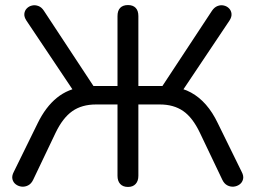

<svg xmlns="http://www.w3.org/2000/svg" viewBox="-20 -732 1011 759"><path d="M486 7Q466 7 455.2 -4.8Q444.5 -16.5 444.5 -37V-319H359.5Q303.5 -319 265.8 -292.5Q228 -266 199.5 -206.5L111 -21Q103.5 -5.5 91.2 0.8Q79 7 66 5.8Q53 4.5 42.8 -3Q32.5 -10.5 29.2 -23.5Q26 -36.5 34.5 -52.5L129 -245Q160.5 -309.5 205 -345.5Q249.5 -381.5 309.5 -388.5L278 -361.5L84.5 -650.5Q75 -665 76.2 -677.5Q77.5 -690 86 -698.8Q94.5 -707.5 106.8 -710.2Q119 -713 131.8 -708.2Q144.5 -703.5 153.5 -689.5L360 -376L337.5 -392H444.5V-668.5Q444.5 -690 455.2 -701Q466 -712 486 -712Q505.5 -712 516.2 -701Q527 -690 527 -668.5V-392H635.5L611.5 -376L818 -689.5Q827.5 -703.5 840 -708.2Q852.5 -713 864.8 -710.2Q877 -707.5 885.5 -698.8Q894 -690 895.2 -677.5Q896.5 -665 887 -650.5L693.5 -361.5L662 -388.5Q702.5 -384 735 -366.2Q767.5 -348.5 794 -318.2Q820.5 -288 841 -245L935.5 -52.5Q944 -36.5 940.8 -23.5Q937.5 -10.5 927.2 -3Q917 4.5 904 5.8Q891 7 878.8 0.8Q866.5 -5.5 859 -21L770.5 -206.5Q741.5 -267.5 704 -293.2Q666.5 -319 612 -319H527V-37Q527 -16.5 516.2 -4.8Q505.5 7 486 7Z"/></svg>

Font: Nunito ExtraLight
Style: Regular
Weight: 200
Designer: Vernon Adams
Foundry: Vernon Adams
Version: Version 3.602;April 4, 2023;FontCreator 14.0.0.2856 64-bit